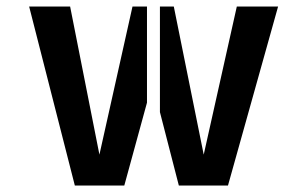

<svg xmlns="http://www.w3.org/2000/svg" viewBox="-20 -571 950 595"><path d="M713.9 -550.8H841.8L686.5 3.9H534.2L475.6 -223.6V-550.8H518.6L611.3 -91.8ZM288.1 -91.8 390.6 -550.8H435.5V-252.9L365.2 3.9H211.9L70.3 -550.8H197.3Z"/></svg>

Font: Allerta
Style: Stencil
Weight: 400
Designer: Matt McInerney
Foundry: Matt McInerney
Version: Version 1.0